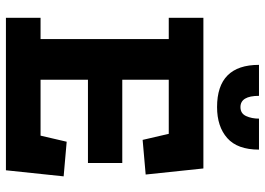

<svg xmlns="http://www.w3.org/2000/svg" viewBox="-140 -732 873 632"><g transform="rotate(90 296.0 -416.5)"><path d="M473 -833Q473 -762 435 -728.5Q397 -695 333 -695Q194 -695 194 -833H296Q296 -772 333 -772Q354 -772 362.5 -790.5Q371 -809 371 -833ZM541 0H39V-114H109V-536H39V-650H535L555 -460L441 -450L421 -536H243V-383H517V-270H243V-114H427L447 -200L561 -190Z"/></g></svg>

Font: Zilla Slab Bold
Style: Bold
Weight: 700
Designer: Typotheque.com
Foundry: Typotheque type foundry
Version: Version 1.1; 2017; ttfautohint (v1.6)